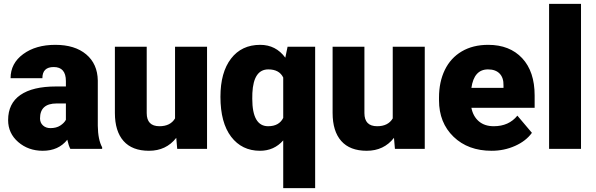

<svg xmlns="http://www.w3.org/2000/svg" viewBox="-20 -770 3080 993"><path d="M343.8 0Q335 -16.1 328.1 -47.4Q282.7 9.8 201.2 9.8Q126.5 9.8 74.2 -35.4Q22 -80.6 22 -148.9Q22 -234.9 85.4 -278.8Q148.9 -322.8 270 -322.8H320.8V-350.6Q320.8 -423.3 257.8 -423.3Q199.2 -423.3 199.2 -365.7H34.7Q34.7 -442.4 99.9 -490.2Q165 -538.1 266.1 -538.1Q367.2 -538.1 425.8 -488.8Q484.4 -439.5 485.8 -353.5V-119.6Q486.8 -46.9 508.3 -8.3V0ZM240.7 -107.4Q271.5 -107.4 291.7 -120.6Q312 -133.8 320.8 -150.4V-234.9H272.9Q187 -234.9 187 -157.7Q187 -135.3 202.1 -121.3Q217.3 -107.4 240.7 -107.4Z M891.6 -57.1Q839.4 9.8 750.5 9.8Q663.6 9.8 618.9 -40.8Q574.2 -91.3 574.2 -186V-528.3H738.8V-185.1Q738.8 -117.2 804.7 -117.2Q861.3 -117.2 885.3 -157.7V-528.3H1050.8V0H896.5Z M1120.1 -269.5Q1120.1 -395.5 1174.8 -466.8Q1229.5 -538.1 1325.7 -538.1Q1406.7 -538.1 1455.6 -471.7L1467.3 -528.3H1609.9V203.1H1444.8V-43.9Q1397.5 9.8 1324.7 9.8Q1231 9.8 1175.5 -62.7Q1120.1 -135.3 1120.1 -269.5ZM1284.7 -259.3Q1284.7 -117.2 1366.7 -117.2Q1423.3 -117.2 1444.8 -160.2V-369.1Q1424.3 -411.1 1367.7 -411.1Q1291 -411.1 1285.2 -288.6Z M2017.6 -57.1Q1965.3 9.8 1876.5 9.8Q1789.6 9.8 1744.9 -40.8Q1700.2 -91.3 1700.2 -186V-528.3H1864.7V-185.1Q1864.7 -117.2 1930.7 -117.2Q1987.3 -117.2 2011.2 -157.7V-528.3H2176.8V0H2022.5Z M2522.5 9.8Q2400.9 9.8 2325.7 -62.7Q2250.5 -135.3 2250.5 -251.5V-265.1Q2250.5 -346.2 2280.5 -408.2Q2310.5 -470.2 2368.2 -504.2Q2425.8 -538.1 2504.9 -538.1Q2616.2 -538.1 2680.7 -469Q2745.1 -399.9 2745.1 -276.4V-212.4H2418Q2426.8 -168 2456.5 -142.6Q2486.3 -117.2 2533.7 -117.2Q2611.8 -117.2 2655.8 -171.9L2731 -83Q2700.2 -40.5 2643.8 -15.4Q2587.4 9.8 2522.5 9.8ZM2503.9 -411.1Q2431.6 -411.1 2418 -315.4H2584V-328.1Q2585 -367.7 2564 -389.4Q2543 -411.1 2503.9 -411.1Z M2984.9 0H2819.8V-750H2984.9Z"/></svg>

Font: Roboto
Style: Regular
Weight: 900
Designer: Google
Version: Version 2.001171; 2014